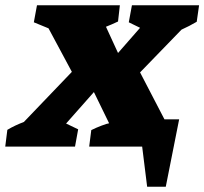

<svg xmlns="http://www.w3.org/2000/svg" viewBox="-65 -559 779 732"><path d="M-45 0 -37 -64Q-22 -73 -6 -80.5Q10 -88 26 -94L209 -285L120 -451L64 -474L76 -539H392L385 -477Q362 -466 339 -457L385 -357L469 -453L426 -474L438 -539H694L685 -476Q656 -459 627 -446L469 -283L562 -104H618L567 153H496L477 0H275L283 -63Q301 -72 322 -80Q343 -88 351 -89L293 -208L187 -88L233 -66L221 0Z"/></svg>

Font: Piazzolla SC ExtraBold
Style: Italic
Weight: 800
Italic angle: -11.3°
Designer: Juan Pablo del Peral
Foundry: Huerta Tipografica
Version: Version 1.330